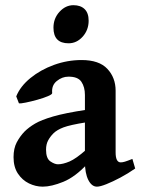

<svg xmlns="http://www.w3.org/2000/svg" viewBox="-20 -698 540 733"><path d="M496.1 -54.7Q468.8 -35.6 439.5 -20Q410.2 -4.4 386.2 5.1Q362.3 14.6 350.1 14.6Q330.1 14.6 317.1 -11Q304.2 -36.6 304.2 -80.1V-335.4Q304.2 -365.7 290.8 -385.7Q277.3 -405.8 240.7 -405.3Q217.3 -405.3 196.8 -388.7Q176.3 -372.1 179.2 -342.8Q179.7 -337.9 162.8 -330.8Q146 -323.7 122.3 -317.1Q98.6 -310.5 78.4 -306.4Q58.1 -302.2 52.2 -303.7L42 -330.1Q57.6 -368.7 96.2 -400.1Q134.8 -431.6 186 -450.2Q237.3 -468.8 291.5 -468.8Q358.4 -468.8 389.9 -435.1Q421.4 -401.4 421.4 -351.6V-116.2Q421.4 -78.1 440.9 -78.1Q447.8 -78.1 456.8 -80.8Q465.8 -83.5 485.4 -91.3ZM309.1 -231Q247.6 -221.2 222.4 -211.7Q197.3 -202.1 184.1 -189Q171.4 -176.3 163.6 -161.6Q155.8 -147 155.8 -126.5Q155.8 -93.3 172.1 -82Q188.5 -70.8 201.2 -70.8Q220.2 -70.8 245.4 -81.5Q270.5 -92.3 309.1 -126.5L313 -71.8Q267.1 -22.5 221.7 -3.9Q176.3 14.6 143.1 14.6Q116.2 14.6 90.6 2.2Q64.9 -10.3 48.3 -35.4Q31.7 -60.5 31.7 -98.1Q31.7 -131.3 43.9 -154.5Q56.2 -177.7 73.7 -195.8Q89.8 -211.9 113.8 -226.1Q137.7 -240.2 183.1 -253.4Q228.5 -266.6 309.1 -278.8ZM318.4 -619.1Q318.4 -583.5 295.7 -558.1Q272.9 -532.7 241.7 -532.7Q184.1 -532.7 184.1 -592.3Q184.1 -627.9 207.3 -653.1Q230.5 -678.2 260.3 -678.2Q287.6 -678.2 303 -663.3Q318.4 -648.4 318.4 -619.1Z"/></svg>

Font: Gentium Plus
Style: Bold
Weight: 700
Designer: Victor Gaultney, Annie Olsen, Iska Routamaa, Becca Hirsbrunner
Foundry: SIL International
Version: Version 6.101